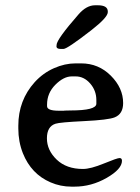

<svg xmlns="http://www.w3.org/2000/svg" viewBox="-20 -698 527 721"><path d="M341.8 -308.6V-322.3Q341.8 -357.9 318.6 -384.5Q295.4 -411.1 264.2 -411.1H249.5Q219.2 -411.1 188 -379.9Q156.7 -348.6 156.7 -305.2V-299.3Q156.7 -282.2 200.7 -282.2H219.7L222.7 -282.7L244.6 -283.2Q341.8 -283.2 341.8 -308.6ZM259.3 2.9H248.5Q207 2.9 169.9 -13.2Q97.2 -44.4 65.9 -122.6Q48.8 -166 48.8 -215.3V-226.1Q48.8 -321.3 110.4 -389.6Q141.6 -423.8 182.6 -441.9Q223.6 -460 263.7 -460H284.7Q350.1 -460 396.2 -413.8Q442.4 -367.7 442.4 -311Q442.4 -270 410.6 -257.3Q386.7 -247.6 295.7 -243.2Q204.6 -238.8 188.5 -233.4Q156.2 -223.1 156.2 -178.5Q156.2 -133.8 192.9 -98.6Q229.5 -63.5 291.5 -63.5Q320.3 -63.5 370.1 -84Q419.9 -104.5 429 -104.5Q438 -104.5 438 -94.2Q438 -63 380.6 -30Q323.2 2.9 259.3 2.9ZM218.3 -514.2H208Q191.9 -514.2 191.9 -524.4L192.4 -526.4V-528.8Q192.4 -549.8 274.9 -644Q304.7 -678.2 336.9 -678.2H347.2Q384.8 -678.2 384.8 -654.8V-652.3Q384.8 -632.8 322.8 -584.5Q232.4 -514.2 218.3 -514.2Z"/></svg>

Font: Averia Serif
Style: Regular
Weight: 500
Version: Version 1.0